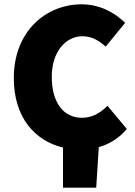

<svg xmlns="http://www.w3.org/2000/svg" viewBox="-20 -682 626 890"><path d="M272 188H426L438 0C488 -14 532 -42 568 -84L478 -192C450 -162 410 -136 360 -136C276 -136 220 -204 220 -326C220 -444 286 -514 362 -514C406 -514 438 -494 470 -466L560 -576C514 -622 444 -662 358 -662C194 -662 44 -538 44 -320C44 -136 143 -29 272 2Z"/></svg>

Font: Giro Sans Black
Style: Regular
Weight: 900
Designer: Paul D. Hunt
Foundry: Adobe Systems Incorporated
Version: Version 1.000;PS 1.0;hotconv 1.0.88;makeotf.lib2.5.647800